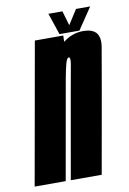

<svg xmlns="http://www.w3.org/2000/svg" viewBox="-124 -751 540 801"><g transform="rotate(-10 146.0 -350.0)"><path d="M-43 0 63.5 -600H184L183 -573.5Q222 -604 268.5 -604Q306.5 -604 323 -585.5Q340.5 -565 333 -523Q319 -442.5 302 -344.5L241 0H110L170.5 -344Q189.5 -450 194.5 -478Q198.5 -502.5 192.5 -505.5Q191.5 -506 190.5 -506Q182.5 -506 176 -481.5Q170.5 -461 163.5 -424L88.5 0ZM169.5 -608.5 138.5 -700H198L216 -638L255.5 -700H315.5L254 -608.5Z"/></g></svg>

Font: Anybody UltraCondensed Regular
Style: Bold Italic
Weight: 700
Width: 1
Italic angle: -10°
Designer: Tyler Finck
Foundry: Etcetera Type Company
Version: Version 1.010; ttfautohint (v1.8.3) -l 8 -r 50 -G 200 -x 14 